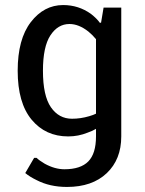

<svg xmlns="http://www.w3.org/2000/svg" viewBox="-20 -530 575 760"><path d="M245 210Q177 210 125 183Q98 170 80 155L115 95H125Q135 105 157 118Q197 140 235 140Q299 140 329.5 109Q360 78 360 10V-20Q345 -11 327 -5Q290 10 250 10Q160 10 105 -56.5Q50 -123 50 -250Q50 -375 102 -442.5Q154 -510 230 -510Q291 -510 340 -475Q364 -456 375 -440H380L390 -500H460V10Q460 101 402.5 155.5Q345 210 245 210ZM265 -60Q299 -60 333 -70Q350 -75 360 -80V-375Q346 -392 330 -405Q292 -435 255 -435Q209 -435 179.5 -390Q150 -345 150 -250Q150 -151 181.5 -105.5Q213 -60 265 -60Z"/></svg>

Font: Scada
Style: Regular
Weight: 400
Designer: Jovanny Lemonad
Foundry: Jovanny Lemonad
Version: Version 4.100;PS 004.100;hotconv 1.0.88;makeotf.lib2.5.64775